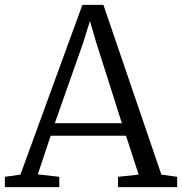

<svg xmlns="http://www.w3.org/2000/svg" viewBox="-23 -770 749 790"><path d="M61 -51.5 316 -750H402.5L641 -51.5L706 -42.5V0H462.5V-42.5L547.5 -51.5L495.5 -211.5H185.5L132.5 -52.5L221 -42.5V0H-3V-42.5ZM478.5 -263 372.5 -596.5 347 -683.5 319 -593.5 202.5 -263Z"/></svg>

Font: Merriweather 20pt Light
Style: Regular
Weight: 300
Version: Version 2.100